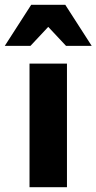

<svg xmlns="http://www.w3.org/2000/svg" viewBox="-58 -780 402 800"><path d="M214 -760 324 -589H217L143 -668L69 -589H-38L72 -760ZM65 -515H221V0H65Z"/></svg>

Font: Freely
Style: Bold
Weight: 700
Designer: Kris Sowersby
Foundry: Klim Type Foundry
Version: Version 1.006;hotconv 1.0.113;makeotfexe 2.5.65598;200799169